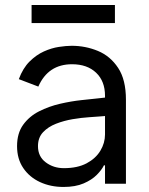

<svg xmlns="http://www.w3.org/2000/svg" viewBox="-20 -736 598 769"><path d="M400.6 0V-73.9H396.3Q387.8 -56.1 367.9 -35.9Q348 -15.6 315 -1.4Q282 12.8 234.4 12.8Q182.5 12.8 140.3 -6.7Q98 -26.3 73.2 -62.9Q48.3 -99.4 48.3 -150.6Q48.3 -202.4 72.8 -236.3Q97.3 -270.2 136.5 -290.1Q175.8 -310 220.3 -320.3Q264.9 -330.6 306.1 -335Q347.3 -339.5 375 -342.3L400.6 -345.2V-352.3Q400.6 -410.9 364.9 -444.8Q329.2 -478.7 268.5 -478.7Q172.9 -478.7 133.5 -389.2L55.4 -419Q71.7 -463.1 98.5 -489.7Q125.4 -516.3 155.9 -530Q186.4 -543.7 215.7 -548.1Q245 -552.6 267 -552.6Q322.4 -552.6 372.2 -532Q421.9 -511.4 453.1 -464.1Q484.4 -416.9 484.4 -336.6V0ZM400.6 -271.3 383.5 -269.9Q366.8 -268.5 336.6 -266.5Q306.5 -264.6 271.3 -258.7Q236.2 -252.8 204.4 -240.4Q172.6 -228 152.3 -206.3Q132.1 -184.7 132.1 -150.6Q132.1 -109 163.2 -85.8Q194.2 -62.5 235.8 -62.5Q290.5 -62.5 327.1 -82Q363.6 -101.6 382.1 -132.5Q400.6 -163.4 400.6 -197.4ZM440.3 -715.9V-643.5H106.5V-715.9Z"/></svg>

Font: Inter UI
Style: Regular
Weight: 400
Designer: Rasmus Andersson
Foundry: rsms
Version: Version 2.2